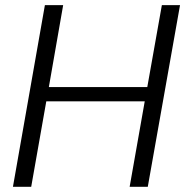

<svg xmlns="http://www.w3.org/2000/svg" viewBox="-20 -719 719 739"><path d="M479 0 537.1 -329.1H158.2L100.1 0H29.8L152.8 -699.2H223.1L168 -383.8H546.9L603 -699.2H672.9L548.8 0Z"/></svg>

Font: SVN-Poppins Light
Style: Italic
Weight: 300
Italic angle: -10°
Designer: Ninad Kale (Devanagari), Jonny Pinhorn (Latin)
Foundry: Indian Type Foundry
Version: Version 3.002 2017